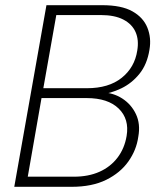

<svg xmlns="http://www.w3.org/2000/svg" viewBox="-20 -720 617 740"><path d="M35 0 159 -700H374Q448 -700 490 -676.5Q532 -653 548 -613.5Q564 -574 556 -528Q547 -472 517.5 -435.5Q488 -399 447.5 -379.5Q407 -360 365 -355L372 -364Q416 -363 451 -340.5Q486 -318 504 -280Q522 -242 513 -193Q506 -142 475 -98Q444 -54 389.5 -27Q335 0 256 0ZM87 -39H265Q321 -39 363.5 -58Q406 -77 433 -112.5Q460 -148 468 -196Q479 -261 437.5 -301.5Q396 -342 314 -342H140ZM147 -380H315Q399 -380 449 -420Q499 -460 509 -525Q516 -566 502.5 -596.5Q489 -627 455.5 -644.5Q422 -662 368 -662H197Z"/></svg>

Font: DM Sans 10pt ExtraLight
Style: Italic
Weight: 250
Italic angle: -10°
Version: Version 4.004;gftools[0.9.30]